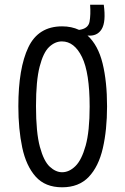

<svg xmlns="http://www.w3.org/2000/svg" viewBox="-20 -784 531 816"><path d="M244 12Q172 12 131.5 -33.5Q91 -79 74.5 -157Q58 -235 58 -332Q58 -494 100.5 -583Q143 -672 244 -672Q284 -672 316 -657Q355 -662 360.5 -691.5Q366 -721 363 -764H421Q431 -691 412 -660Q393 -629 352 -633Q397 -592 416 -514.5Q435 -437 435 -332Q435 -232 417 -154Q399 -76 357 -32Q315 12 244 12ZM244 -52Q274 -52 300.5 -78Q327 -104 344 -165Q361 -226 361 -331Q361 -475 328.5 -541.5Q296 -608 243 -608Q214 -608 189 -584.5Q164 -561 148.5 -501Q133 -441 133 -333Q133 -221 149.5 -160Q166 -99 191.5 -75.5Q217 -52 244 -52Z"/></svg>

Font: Bricolage Grotesque 10pt Condensed Light
Style: Regular
Weight: 300
Width: 3
Designer: Mathieu Triay
Foundry: Atelier Triay
Version: Version 1.000; ttfautohint (v1.8.4.7-5d5b);gftools[0.9.32]